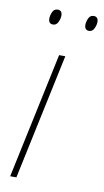

<svg xmlns="http://www.w3.org/2000/svg" viewBox="-83 -752 429 792"><g transform="rotate(10 131.5 -355.5)"><path d="M19 0 131 -527H157L45 0ZM235 -647Q249 -647 256 -661.5Q263 -676 263 -689Q263 -711 244 -711Q229 -711 222.5 -696.5Q216 -682 216 -669Q216 -647 235 -647ZM84 -647Q98 -647 105 -661.5Q112 -676 112 -689Q112 -711 93 -711Q78 -711 71.5 -696.5Q65 -682 65 -669Q65 -647 84 -647Z"/></g></svg>

Font: Noto Sans UI SemiCondensed Thin
Style: Italic
Weight: 250
Width: 4
Italic angle: -12°
Designer: Monotype Design Team
Foundry: Monotype Imaging Inc.
Version: Version 1.901